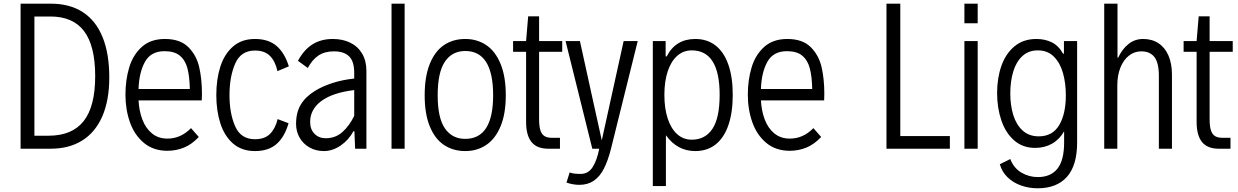

<svg xmlns="http://www.w3.org/2000/svg" viewBox="-20 -804 6694 1038"><path d="M91.3 -784.2H254.9Q356.4 -784.2 427 -738.8Q497.6 -693.4 534.2 -604.2Q570.8 -515.1 570.8 -385.3Q570.8 -262.2 533.4 -175.8Q496.1 -89.4 425 -44.7Q354 0 253.4 0H91.3ZM242.2 -70.3Q370.1 -70.3 432.4 -149.4Q494.6 -228.5 494.6 -392.1Q494.6 -555.7 434.8 -635.3Q375 -714.8 252.4 -714.8H166V-70.3Z M1070.8 -261.2H729Q731.9 -205.1 749.5 -158.2Q767.1 -111.3 801.3 -83Q835.4 -54.7 885.3 -54.7Q957.5 -54.7 1012.7 -111.3L1054.7 -63.5Q1017.1 -23.4 974.6 -6.1Q932.1 11.2 885.3 11.2Q809.6 11.2 758.3 -31.2Q707 -73.7 682.6 -142.8Q658.2 -211.9 658.2 -292Q658.2 -372.1 678.7 -439.9Q699.2 -507.8 746.8 -550.5Q794.4 -593.3 871.6 -593.3Q954.1 -593.3 998.3 -549.1Q1042.5 -504.9 1057.1 -440.4Q1071.8 -376 1071.8 -296.4Q1071.8 -271.5 1070.8 -261.2ZM729 -322.8H1006.3Q1004.9 -391.1 993.2 -435.1Q981.4 -479 952.1 -503.2Q922.9 -527.3 869.6 -527.3Q795.9 -527.3 763.9 -470Q731.9 -412.6 729 -322.8Z M1149.4 -289.6Q1149.4 -375 1171.1 -443.4Q1192.9 -511.7 1239.7 -552.5Q1286.6 -593.3 1358.4 -593.3Q1431.2 -593.3 1475.1 -555.7Q1519 -518.1 1541.5 -445.3L1480 -419.4Q1468.3 -473.1 1439.2 -502Q1410.2 -530.8 1358.4 -530.8Q1282.2 -530.8 1251.5 -460.2Q1220.7 -389.6 1220.7 -289.6Q1220.7 -190.4 1251.5 -120.8Q1282.2 -51.3 1358.4 -51.3Q1411.1 -51.3 1439.9 -80.3Q1468.8 -109.4 1481 -160.2L1540 -137.7Q1518.6 -63.5 1475.1 -25.4Q1431.6 12.7 1358.4 12.7Q1286.6 12.7 1239.7 -28.3Q1192.9 -69.3 1171.1 -137.7Q1149.4 -206.1 1149.4 -289.6Z M1960.9 -420.4V0H1899.9L1896 -94.2H1890.6Q1864.7 -46.4 1821 -16.8Q1777.3 12.7 1731.4 12.7Q1687.5 12.7 1653.1 -6.8Q1618.7 -26.4 1599.6 -60.1Q1580.6 -93.8 1580.6 -134.3Q1580.6 -195.8 1606 -238.3Q1631.3 -280.8 1682.6 -312.5Q1723.6 -337.9 1777.6 -355.2Q1831.5 -372.6 1895 -379.4V-410.2Q1895 -472.2 1867.4 -499.3Q1839.8 -526.4 1785.2 -526.4Q1735.8 -526.4 1702.1 -504.2Q1668.5 -481.9 1644 -436.5L1590.8 -475.1Q1623 -535.2 1669.4 -564.2Q1715.8 -593.3 1779.3 -593.3Q1832 -593.3 1873 -573.5Q1914.1 -553.7 1937.5 -514.6Q1960.9 -475.6 1960.9 -420.4ZM1895 -177.7V-316.9Q1841.3 -311 1794.9 -296.1Q1748.5 -281.2 1715.8 -256.8Q1687.5 -235.8 1672.1 -207.5Q1656.7 -179.2 1656.7 -144.5Q1656.7 -104.5 1680.4 -80.6Q1704.1 -56.6 1740.7 -56.6Q1793.5 -56.6 1831.3 -90.3Q1869.1 -124 1895 -177.7Z M2096.7 -784.2H2167.5V0H2096.7Z M2275.9 -288.6Q2275.9 -390.1 2303.5 -458.5Q2331.1 -526.9 2380.1 -560.1Q2429.2 -593.3 2495.1 -593.3Q2559.6 -593.3 2608.9 -560.1Q2658.2 -526.9 2686.3 -458.5Q2714.4 -390.1 2714.4 -288.6Q2714.4 -189 2686.3 -121.3Q2658.2 -53.7 2608.9 -20.5Q2559.6 12.7 2495.1 12.7Q2429.7 12.7 2380.4 -20.3Q2331.1 -53.2 2303.5 -120.8Q2275.9 -188.5 2275.9 -288.6ZM2646 -288.6Q2646 -528.3 2495.1 -528.3Q2424.3 -528.3 2385.3 -470.7Q2346.2 -413.1 2346.2 -288.6Q2346.2 -166.5 2385.3 -109.9Q2424.3 -53.2 2495.1 -53.2Q2646 -53.2 2646 -288.6Z M2824.2 -145.5V-523.9H2753.9V-582H2824.2L2835.4 -715.8H2894.5V-582H3019.5V-523.9H2894.5V-159.2Q2894.5 -122.6 2901.1 -100.8Q2907.7 -79.1 2922.4 -69.1Q2937 -59.1 2962.9 -59.1H3007.3V0H2943.8Q2882.8 0 2853.5 -36.1Q2824.2 -72.3 2824.2 -145.5Z M3427.7 -582 3283.2 0Q3266.6 65.4 3244.6 108.2Q3222.7 150.9 3190.2 173.1Q3157.7 195.3 3111.8 195.3Q3078.6 195.3 3042.5 183.1L3059.6 128.4Q3072.3 132.8 3085 134.5Q3097.7 136.2 3119.6 136.2Q3160.2 136.2 3183.6 100.1Q3207 64 3219.7 0H3182.1L3037.6 -582H3115.2L3184.6 -266.1L3233.4 -45.4L3351.6 -582Z M3509.3 -582H3578.6V-499H3584.5Q3632.3 -593.3 3738.8 -593.3Q3803.2 -593.3 3848.6 -557.9Q3894 -522.5 3917.7 -454.6Q3941.4 -386.7 3941.4 -291Q3941.4 -195.3 3917.7 -127Q3894 -58.6 3848.6 -22.9Q3803.2 12.7 3738.8 12.7Q3641.6 12.7 3581.1 -71.8H3580.1V202.1H3509.3ZM3870.6 -291Q3870.6 -531.7 3719.7 -531.7Q3675.3 -531.7 3641.8 -502.7Q3608.4 -473.6 3590.1 -419.2Q3571.8 -364.7 3571.8 -291Q3571.8 -216.8 3590.1 -162.1Q3608.4 -107.4 3641.6 -78.1Q3674.8 -48.8 3719.7 -48.8Q3792.5 -48.8 3831.5 -107.4Q3870.6 -166 3870.6 -291Z M4435.5 -261.2H4093.8Q4096.7 -205.1 4114.3 -158.2Q4131.8 -111.3 4166 -83Q4200.2 -54.7 4250 -54.7Q4322.3 -54.7 4377.4 -111.3L4419.4 -63.5Q4381.8 -23.4 4339.4 -6.1Q4296.9 11.2 4250 11.2Q4174.3 11.2 4123 -31.2Q4071.8 -73.7 4047.4 -142.8Q4022.9 -211.9 4022.9 -292Q4022.9 -372.1 4043.5 -439.9Q4064 -507.8 4111.6 -550.5Q4159.2 -593.3 4236.3 -593.3Q4318.8 -593.3 4363 -549.1Q4407.2 -504.9 4421.9 -440.4Q4436.5 -376 4436.5 -296.4Q4436.5 -271.5 4435.5 -261.2ZM4093.8 -322.8H4371.1Q4369.6 -391.1 4357.9 -435.1Q4346.2 -479 4316.9 -503.2Q4287.6 -527.3 4234.4 -527.3Q4160.6 -527.3 4128.7 -470Q4096.7 -412.6 4093.8 -322.8Z M4772.5 -784.2H4847.2V-68.4H5115.2V0H4772.5Z M5193.8 -784.2H5265.6V-678.2H5193.8ZM5193.8 -582H5265.6V0H5193.8Z M5803.2 -582V-34.2Q5803.2 90.8 5748 152.3Q5692.9 213.9 5589.8 213.9Q5543 213.9 5500.5 199Q5458 184.1 5427.5 154.8Q5397 125.5 5385.3 84L5441.9 55.7Q5460 104 5501.2 128.7Q5542.5 153.3 5590.8 153.3Q5660.6 153.3 5696.8 107.9Q5732.9 62.5 5732.9 -34.2V-94.2Q5708 -50.3 5667.7 -27.3Q5627.4 -4.4 5576.2 -4.4Q5509.3 -4.4 5462.9 -44.9Q5416.5 -85.4 5393.6 -153.1Q5370.6 -220.7 5370.6 -301.3Q5370.6 -381.3 5393.8 -447.8Q5417 -514.2 5464.8 -553.7Q5512.7 -593.3 5583 -593.3Q5627.9 -593.3 5664.8 -575.9Q5701.7 -558.6 5727.5 -513.7H5731.9V-582ZM5742.2 -288.6Q5742.2 -354 5726.8 -408.9Q5711.4 -463.9 5677.5 -497.8Q5643.6 -531.7 5590.8 -531.7Q5540.5 -531.7 5507.1 -500.7Q5473.6 -469.7 5457.8 -417Q5441.9 -364.3 5441.9 -298.8Q5441.9 -234.4 5458 -182.1Q5474.1 -129.9 5508.5 -98.4Q5543 -66.9 5595.7 -66.9Q5670.4 -66.9 5706.3 -127.7Q5742.2 -188.5 5742.2 -288.6Z M5949.7 -784.2H6021.5V-492.2H6024.9Q6047.4 -539.6 6081.3 -566.4Q6115.2 -593.3 6160.2 -593.3Q6208 -593.3 6243.2 -570.1Q6278.3 -546.9 6297.1 -503.4Q6315.9 -460 6315.9 -399.9V0H6245.1V-393.1Q6245.1 -465.3 6220.9 -495.8Q6196.8 -526.4 6149.9 -526.4Q6112.8 -526.4 6083.3 -503.2Q6053.7 -480 6037.1 -438.2Q6020.5 -396.5 6020.5 -342.3V0H5949.7Z M6449.2 -145.5V-523.9H6378.9V-582H6449.2L6460.4 -715.8H6519.5V-582H6644.5V-523.9H6519.5V-159.2Q6519.5 -122.6 6526.1 -100.8Q6532.7 -79.1 6547.4 -69.1Q6562 -59.1 6587.9 -59.1H6632.3V0H6568.8Q6507.8 0 6478.5 -36.1Q6449.2 -72.3 6449.2 -145.5Z"/></svg>

Font: Decalotype Light
Style: Regular
Weight: 300
Designer: Alfredo Marco Pradil
Foundry: Alfredo Marco Pradil
Version: Version 1.0